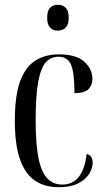

<svg xmlns="http://www.w3.org/2000/svg" viewBox="-20 -772 436 802"><path d="M223 10Q170 10 129 -15.5Q88 -41 65 -102Q42 -163 42 -268Q42 -375 65 -435Q88 -495 129.5 -520Q171 -545 225 -545Q299 -545 332.5 -514Q366 -483 366 -442Q366 -417 350 -400Q334 -383 291 -383Q291 -469 276.5 -502Q262 -535 224 -535Q193 -535 172 -512.5Q151 -490 140 -432.5Q129 -375 129 -269Q129 -169 141 -110.5Q153 -52 178 -26.5Q203 -1 240 -1Q327 -1 342 -129Q356 -125 361.5 -115.5Q367 -106 367 -92Q367 -71 353.5 -47.5Q340 -24 308.5 -7Q277 10 223 10ZM221 -644Q201 -644 189 -657Q177 -670 177 -698Q177 -727 189 -739.5Q201 -752 221 -752Q242 -752 254.5 -739.5Q267 -727 267 -698Q267 -670 254.5 -657Q242 -644 221 -644Z"/></svg>

Font: Noto Serif Display ExtraCondensed
Style: Regular
Weight: 400
Width: 2
Designer: Monotype Design Team
Foundry: Monotype Imaging Inc.
Version: Version 2.009